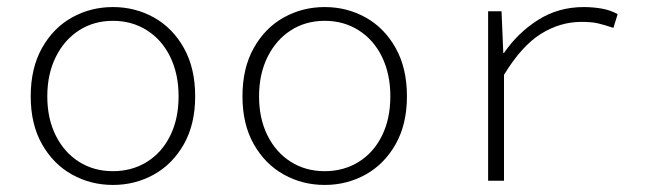

<svg xmlns="http://www.w3.org/2000/svg" viewBox="-20 -512 1840 544"><path d="M300 12Q237 12 184 -17.5Q131 -47 99 -103.5Q67 -160 67 -239Q67 -319 99 -376Q131 -433 184 -462.5Q237 -492 300 -492Q363 -492 416 -462.5Q469 -433 501 -376Q533 -319 533 -239Q533 -160 501 -103.5Q469 -47 416 -17.5Q363 12 300 12ZM300 -27Q354 -27 396.5 -53.5Q439 -80 462.5 -128Q486 -176 486 -239Q486 -302 462.5 -350.5Q439 -399 396.5 -426Q354 -453 300 -453Q246 -453 204 -426Q162 -399 138 -350.5Q114 -302 114 -239Q114 -176 138 -128Q162 -80 204 -53.5Q246 -27 300 -27Z M900 12Q837 12 784 -17.5Q731 -47 699 -103.5Q667 -160 667 -239Q667 -319 699 -376Q731 -433 784 -462.5Q837 -492 900 -492Q963 -492 1016 -462.5Q1069 -433 1101 -376Q1133 -319 1133 -239Q1133 -160 1101 -103.5Q1069 -47 1016 -17.5Q963 12 900 12ZM900 -27Q954 -27 996.5 -53.5Q1039 -80 1062.5 -128Q1086 -176 1086 -239Q1086 -302 1062.5 -350.5Q1039 -399 996.5 -426Q954 -453 900 -453Q846 -453 804 -426Q762 -399 738 -350.5Q714 -302 714 -239Q714 -176 738 -128Q762 -80 804 -53.5Q846 -27 900 -27Z M1363 0V-480H1401L1406 -362H1408Q1447 -419 1504.5 -455.5Q1562 -492 1634 -492Q1658 -492 1683 -488Q1708 -484 1730 -472L1718 -433Q1691 -442 1673.5 -446Q1656 -450 1627 -450Q1567 -450 1512.5 -416Q1458 -382 1408 -300V0Z"/></svg>

Font: Source Code Pro ExtraLight Light
Style: Regular
Weight: 300
Monospace: yes
Version: Version 1.018;hotconv 1.0.116;makeotfexe 2.5.65601